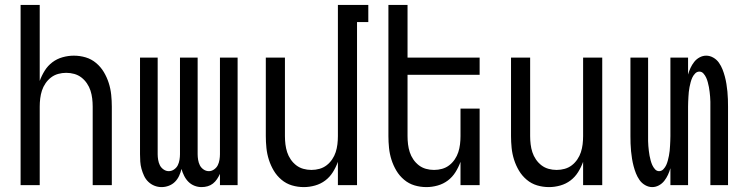

<svg xmlns="http://www.w3.org/2000/svg" viewBox="-20 -755 3040 783"><path d="M64 0V-735H142V-425Q150 -447 162.5 -467Q175 -487 193.5 -501Q212 -515 235 -521.5Q258 -528 281 -528Q306 -528 329.5 -521Q353 -514 372 -498Q391 -482 403.5 -461Q416 -440 423.5 -416.5Q431 -393 433.5 -368.5Q436 -344 436 -320V0H358V-320Q358 -337 356 -353.5Q354 -370 349 -385.5Q344 -401 334.5 -415Q325 -429 312 -439Q299 -449 283 -453.5Q267 -458 250 -458Q233 -458 217 -453.5Q201 -449 188 -439Q175 -429 165.5 -415Q156 -401 151 -385.5Q146 -370 144 -353.5Q142 -337 142 -320V0Z M639 8Q624 8 610 2.5Q596 -3 585 -13.5Q574 -24 567.5 -38Q561 -52 557 -66.5Q553 -81 552 -96Q551 -111 551 -126V-520H623V-126Q623 -115 625 -103Q627 -91 632 -81Q637 -71 647 -64Q657 -57 668 -57Q680 -57 690 -64Q700 -71 705 -81Q710 -91 712 -103Q714 -115 714 -126V-520H786V-126Q786 -115 788 -103Q790 -91 795 -81Q800 -71 810 -64Q820 -57 832 -57Q843 -57 853 -64Q863 -71 868 -81Q873 -91 875 -103Q877 -115 877 -126V-520H949V0H877V-46Q872 -35 865 -24.5Q858 -14 848.5 -6.5Q839 1 827 4.5Q815 8 802 8Q787 8 773 2.5Q759 -3 748.5 -13.5Q738 -24 731 -38Q724 -52 720 -66Q717 -52 710.5 -38Q704 -24 693.5 -13.5Q683 -3 668.5 2.5Q654 8 639 8Z M1219 8Q1194 8 1170.5 1Q1147 -6 1128 -22Q1109 -38 1096.5 -59Q1084 -80 1076.5 -103.5Q1069 -127 1066.5 -151.5Q1064 -176 1064 -200V-520H1142V-200Q1142 -183 1144 -166.5Q1146 -150 1151 -134.5Q1156 -119 1165.5 -105Q1175 -91 1188 -81Q1201 -71 1217 -66.5Q1233 -62 1250 -62Q1267 -62 1283 -66.5Q1299 -71 1312 -81Q1325 -91 1334.5 -105Q1344 -119 1349 -134.5Q1354 -150 1356 -166.5Q1358 -183 1358 -200V-735H1482V-665H1436V0H1358V-95Q1350 -73 1337.5 -53Q1325 -33 1306.5 -19Q1288 -5 1265 1.5Q1242 8 1219 8Z M1719 8Q1694 8 1670.5 1Q1647 -6 1628 -22Q1609 -38 1596.5 -59Q1584 -80 1576.5 -103.5Q1569 -127 1566.5 -151.5Q1564 -176 1564 -200V-735H1642V-520H1936V-450H1642V-200Q1642 -183 1644 -166.5Q1646 -150 1651 -134.5Q1656 -119 1665.5 -105Q1675 -91 1688 -81Q1701 -71 1717 -66.5Q1733 -62 1750 -62Q1767 -62 1783 -66.5Q1799 -71 1812 -81Q1825 -91 1834.5 -105Q1844 -119 1849 -134.5Q1854 -150 1856 -166.5Q1858 -183 1858 -200V-312H1936V0H1858V-95Q1850 -73 1837.5 -53Q1825 -33 1806.5 -19Q1788 -5 1765 1.5Q1742 8 1719 8Z M2219 8Q2194 8 2170.5 1Q2147 -6 2128 -22Q2109 -38 2096.5 -59Q2084 -80 2076.5 -103.5Q2069 -127 2066.5 -151.5Q2064 -176 2064 -200V-520H2142V-200Q2142 -183 2144 -166.5Q2146 -150 2151 -134.5Q2156 -119 2165.5 -105Q2175 -91 2188 -81Q2201 -71 2217 -66.5Q2233 -62 2250 -62Q2267 -62 2283 -66.5Q2299 -71 2312 -81Q2325 -91 2334.5 -105Q2344 -119 2349 -134.5Q2354 -150 2356 -166.5Q2358 -183 2358 -200V-520H2436V0H2358V-95Q2350 -73 2337.5 -53Q2325 -33 2306.5 -19Q2288 -5 2265 1.5Q2242 8 2219 8Z M2640 8Q2625 8 2611 0Q2597 -8 2588 -21Q2579 -34 2573.5 -48Q2568 -62 2564 -77Q2560 -92 2557.5 -107.5Q2555 -123 2553.5 -138.5Q2552 -154 2551.5 -169.5Q2551 -185 2551 -200V-520H2623V-200Q2623 -190 2623 -180Q2623 -170 2624 -160Q2625 -150 2626 -140Q2627 -130 2629 -120Q2631 -110 2633.5 -100.5Q2636 -91 2640 -82Q2644 -73 2651 -65Q2658 -57 2668 -57Q2678 -57 2685.5 -65Q2693 -73 2697 -82Q2701 -91 2703.5 -100.5Q2706 -110 2708 -120Q2710 -130 2711 -140Q2712 -150 2712.5 -160Q2713 -170 2713.5 -180Q2714 -190 2714 -200V-520H2786V-451Q2790 -465 2796 -478Q2802 -491 2811 -502.5Q2820 -514 2833 -521Q2846 -528 2860 -528Q2875 -528 2889 -520Q2903 -512 2912 -499Q2921 -486 2926.5 -472Q2932 -458 2936 -443Q2940 -428 2942.5 -412.5Q2945 -397 2946.5 -381.5Q2948 -366 2948.5 -350.5Q2949 -335 2949 -320V0H2877V-320Q2877 -330 2877 -340Q2877 -350 2876 -360Q2875 -370 2874 -380Q2873 -390 2871 -400Q2869 -410 2866.5 -419.5Q2864 -429 2860 -438Q2856 -447 2849 -455Q2842 -463 2832 -463Q2822 -463 2814.5 -455Q2807 -447 2803 -438Q2799 -429 2796.5 -419.5Q2794 -410 2792 -400Q2790 -390 2789 -380Q2788 -370 2787.5 -360Q2787 -350 2786.5 -340Q2786 -330 2786 -320V0H2714V-69Q2710 -55 2704 -42Q2698 -29 2689 -17.5Q2680 -6 2667 1Q2654 8 2640 8Z"/></svg>

Font: Moesevka
Style: Regular
Weight: 400
Monospace: yes
Designer: Belleve Invis
Foundry: Belleve Invis
Version: Version 32.5.0; ttfautohint (v1.8.4)